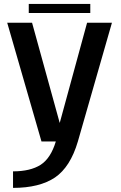

<svg xmlns="http://www.w3.org/2000/svg" viewBox="-20 -706 604 958"><path d="M187 0H258.5C241.5 56 216.5 94.5 182.5 116.5C148.5 138 102.5 149 45 149V231.5C133.5 231.5 203 214 254.5 179.5C305.5 144.5 343.5 85 368.5 0L538.5 -592.5H414.5L278 -92.5L140 -592.5H16ZM123.5 -641H430.5V-686.5H123.5Z"/></svg>

Font: Anybody Medium
Style: Regular
Weight: 500
Designer: Tyler Finck
Foundry: Etcetera Type Company
Version: Version 1.110